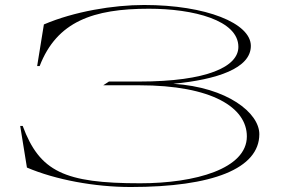

<svg xmlns="http://www.w3.org/2000/svg" viewBox="-20 -735 1125 770"><path d="M504 15C833 15 1020 -59 1020 -197C1020 -282 892 -385 675 -399C851 -416 986 -461 986 -551C986 -642 806 -715 558 -715C434 -715 278 -689 156 -637L129 -470H139C208 -649 354 -700 577 -700C756 -700 936 -654 936 -547C936 -468 812 -408 538 -408H417L394 -393H538C832 -393 970 -303 970 -188C970 -58 763 0 542 0C238 0 139 -47 71 -230H61L88 -63C203 -14 360 15 504 15Z"/></svg>

Font: Sprat Extended Thin
Style: Regular
Weight: 100
Width: 9
Designer: Ethan Nakache
Foundry: Collletttivo
Version: Version 2.000;Glyphs 3.2 (3217)